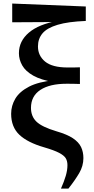

<svg xmlns="http://www.w3.org/2000/svg" viewBox="-20 -845 535 1094"><path d="M327.4 229.5Q344.9 190 354.6 157.4Q364.3 124.7 364.3 96.1Q364.3 72.6 354.5 56.5Q344.7 40.5 316.6 25.8Q288.6 11.1 232.6 -5.3Q137.1 -32.7 90.3 -77.1Q43.5 -121.5 43.5 -196.8Q43.5 -242.5 67.3 -282.8Q91.1 -323 145.4 -351.2Q199.7 -379.3 290.1 -388.1L288.3 -376.8Q214.2 -389.1 169.9 -413.9Q125.7 -438.7 106.7 -472.3Q87.8 -505.9 87.8 -541.6Q87.8 -610.6 144.4 -658.9Q200.9 -707.2 310.4 -726.5L298 -709.6V-719.5L49.6 -718V-824.8L468.8 -808V-725.6Q368.7 -721.8 308.5 -703.8Q248.4 -685.9 222.3 -655.1Q196.3 -624.3 196.3 -580.4Q196.3 -527.6 237.1 -494Q278 -460.5 365.4 -460.5Q378.8 -460.5 398.7 -460.5Q418.6 -460.5 435.4 -461.5V-366.5Q416.5 -367.5 394.9 -367.6Q373.2 -367.8 359.4 -367.8Q263.3 -367.8 209.9 -332.6Q156.5 -297.3 156.5 -230.4Q156.5 -181.9 187.8 -151.8Q219.1 -121.6 301.4 -97Q362.6 -79.3 395.6 -57.2Q428.5 -35.1 441.9 -7.2Q455.2 20.8 455.2 55.7Q455.2 100.4 431.4 141.2Q407.6 181.9 369.9 229.5Z"/></svg>

Font: Noto Serif TC
Style: Regular
Weight: 200
Designer: Ryoko NISHIZUKA 西塚涼子 (kana & ideographs); Frank Grießhammer (Latin, Greek & Cyrillic); Wenlong ZHANG 张文龙 (bopomofo); San
Foundry: Adobe
Version: Version 2.001;hotconv 1.1.0;makeotfexe 2.6.0